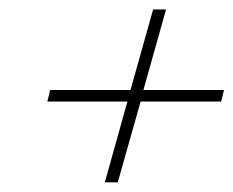

<svg xmlns="http://www.w3.org/2000/svg" viewBox="-20 -379 484 398"><path d="M250.5 -192.4 297.4 -359.4H324.2L277.3 -192.4H444.3L438.5 -168.5H271.5L224.1 -1H197.3L244.1 -168.5H78.1L84 -192.4Z"/></svg>

Font: ML-NILA06_NewLipi
Style: Regular
Weight: 400
Designer: CLT@C-DIT
Version: Version ML-NILA06_NewLipi 2.